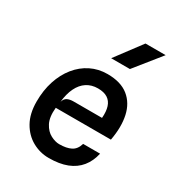

<svg xmlns="http://www.w3.org/2000/svg" viewBox="-191 -930 981 1060"><g transform="rotate(30 300.0 -400.0)"><path d="M278.5 7.5Q222.5 7.5 173.8 -19.5Q125 -46.5 95 -99.2Q65 -152 65 -229Q65 -301 84.5 -360.8Q104 -420.5 139.5 -464.5Q175 -508.5 223.2 -532.5Q271.5 -556.5 329 -556.5Q414 -556.5 463 -517.2Q512 -478 527 -409.5Q542 -341 525.5 -252H174Q168 -190 187 -154Q206 -118 235.5 -102.8Q265 -87.5 290.5 -87.5Q336.5 -87.5 365 -102Q393.5 -116.5 404.5 -155H512.5Q501 -103 471.5 -66.5Q442 -30 394 -11.2Q346 7.5 278.5 7.5ZM180 -293.5Q186.5 -315.5 202 -323.5Q217.5 -331.5 242.5 -331.5H423Q426.5 -374 417.2 -402.8Q408 -431.5 384.8 -446.5Q361.5 -461.5 323 -461.5Q282.5 -461.5 252.2 -441.8Q222 -422 203.8 -384.5Q185.5 -347 180 -293.5ZM302 -642 425.5 -807H554L421.5 -642Z"/></g></svg>

Font: Spline Sans Mono Medium
Style: Italic
Weight: 500
Italic angle: -4°
Monospace: yes
Designer: Eben Sorkin, Mirko Velimirovic
Foundry: Sorkin Type
Version: Version 1.004